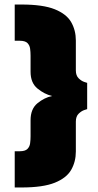

<svg xmlns="http://www.w3.org/2000/svg" viewBox="-20 -719 433 848"><path d="M45 109V-51H67Q91 -51 101 -61Q111 -71 113 -86Q115 -101 115 -117V-188Q115 -238 145.5 -263Q176 -288 210 -295Q176 -303 145.5 -328Q115 -353 115 -402V-473Q115 -489 113 -504Q111 -519 101 -529Q91 -539 67 -539H45V-699H75Q170 -699 222 -678Q274 -657 294.5 -621Q315 -585 315 -540V-408Q315 -385 327.5 -373Q340 -361 352.5 -357Q365 -353 365 -353V-237Q365 -237 352.5 -233Q340 -229 327.5 -217Q315 -205 315 -182V-50Q315 -5 294.5 31Q274 67 222 88Q170 109 75 109Z"/></svg>

Font: Maven Pro Black
Style: Regular
Weight: 900
Designer: Joe Prince
Foundry: Joe Prince
Version: Version 2.103